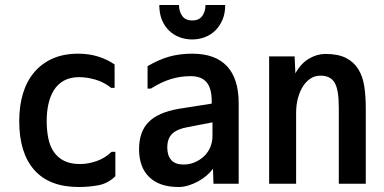

<svg xmlns="http://www.w3.org/2000/svg" viewBox="-20 -752 1540 769"><path d="M442 -144V-46Q412 -17 374 -10Q336 -3 295 -3Q178 -3 117.5 -71Q57 -139 57 -267Q57 -328 72 -377.5Q87 -427 117 -462.5Q147 -498 191 -517.5Q235 -537 294 -537Q375 -537 439 -494V-400H425Q397 -423 362.5 -433Q328 -443 297 -443Q261 -443 236 -429Q211 -415 196 -391Q181 -367 174 -335.5Q167 -304 167 -268Q167 -230 173.5 -198Q180 -166 196 -143Q212 -120 237.5 -107.5Q263 -95 301 -95Q332 -95 366 -106.5Q400 -118 427 -144Z M831 -262 733 -243Q691 -236 670.5 -217Q650 -198 650 -161Q650 -129 666 -111Q682 -93 715 -93Q739 -93 760 -102Q781 -111 797 -126Q813 -141 822 -162Q831 -183 831 -207ZM571 -397V-487Q615 -513 657 -525Q699 -537 750 -537Q842 -537 889 -487Q936 -437 936 -338V-16H835L833 -76Q822 -61 806.5 -48Q791 -35 772.5 -25Q754 -15 734 -9Q714 -3 695 -3Q619 -3 578 -42.5Q537 -82 537 -154Q537 -225 575.5 -263.5Q614 -302 695 -316L828 -337V-345Q828 -399 807 -423Q786 -447 744 -447Q702 -447 663.5 -435Q625 -423 584 -397ZM882 -732Q882 -698 871 -672.5Q860 -647 842 -629.5Q824 -612 800 -603Q776 -594 750 -594Q723 -594 699 -603Q675 -612 657 -629.5Q639 -647 628.5 -672.5Q618 -698 618 -732H697Q697 -706 710 -688Q723 -670 750 -670Q777 -670 790 -688Q803 -706 803 -732Z M1445 -16H1337V-321Q1337 -392 1320.5 -420.5Q1304 -449 1263 -449Q1242 -449 1224.5 -438Q1207 -427 1194 -407Q1181 -387 1173.5 -359.5Q1166 -332 1166 -299V-16H1058V-526H1160L1163 -458Q1185 -498 1217.5 -517Q1250 -536 1283 -536Q1334 -536 1365.5 -520Q1397 -504 1415 -475Q1433 -446 1439 -406.5Q1445 -367 1445 -319Z"/></svg>

Font: D2Coding ligature
Style: Bold
Weight: 700
Monospace: yes
Designer: Yong-Rak Park; Jeong-Hwan Yoon; Sang-Min Lee;
Foundry: NHN Corporation
Version: Version 1.3.2; Build 20180524